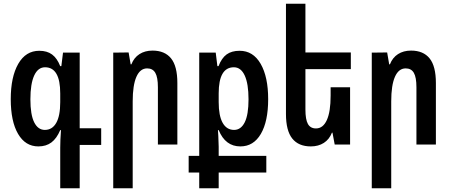

<svg xmlns="http://www.w3.org/2000/svg" viewBox="-20 -780 2429 1036"><path d="M305 17Q305 -23 309 -78H305Q286 -33 257.5 -11.5Q229 10 187 10Q117 10 77.5 -57.5Q38 -125 38 -245Q38 -365 78.5 -435.5Q119 -506 192 -506Q234 -506 261 -486Q288 -466 305 -423H311L320 -496H410V-88H526V2H410V236H305ZM305 -229V-276Q305 -417 223 -417Q185 -417 164.5 -372.5Q144 -328 144 -244Q144 -161 164.5 -120Q185 -79 222 -79Q262 -79 283.5 -117Q305 -155 305 -229Z M591 -496 674 -497 685 -433H689Q703 -469 732.5 -488Q762 -507 803 -507Q869 -507 903 -465Q937 -423 937 -332V0H832V-309Q832 -363 818 -387Q804 -411 774 -411Q736 -411 716 -365.5Q696 -320 696 -233V236H591Z M1055 151H998V61H1055V-496H1144L1153 -423H1159Q1176 -467 1203 -486.5Q1230 -506 1273 -506Q1346 -506 1386.5 -435.5Q1427 -365 1427 -245Q1427 -125 1387.5 -57.5Q1348 10 1277 10Q1196 10 1160 -78H1156L1158 -46L1160 12V61H1417V151H1160V236H1055ZM1321 -244Q1321 -328 1300.5 -372.5Q1280 -417 1242 -417Q1160 -417 1160 -276V-229Q1160 -155 1181.5 -117Q1203 -79 1243 -79Q1280 -79 1300.5 -120Q1321 -161 1321 -244Z M1628 -407V-189Q1628 -135 1641.5 -111Q1655 -87 1685 -87Q1723 -87 1743.5 -132Q1764 -177 1764 -264V-309H1869V0H1786L1774 -64H1771Q1757 -28 1727.5 -9Q1698 10 1657 10Q1591 10 1557 -32.5Q1523 -75 1523 -165V-760H1628V-497H1873V-407Z M1986 -496 2069 -497 2080 -433H2084Q2098 -469 2127.5 -488Q2157 -507 2198 -507Q2264 -507 2298 -465Q2332 -423 2332 -332V0H2227V-309Q2227 -363 2213 -387Q2199 -411 2169 -411Q2131 -411 2111 -365.5Q2091 -320 2091 -233V236H1986Z"/></svg>

Font: Noto Sans Armenian Medium Cond
Style: Regular
Weight: 500
Width: 3
Designer: Monotype Design team
Foundry: Monotype Imaging Inc.
Version: Version 1.000